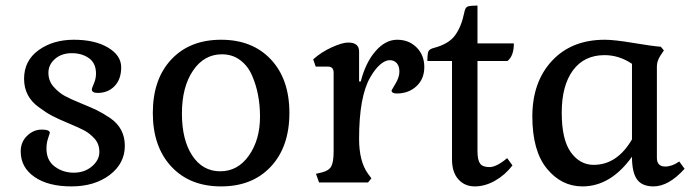

<svg xmlns="http://www.w3.org/2000/svg" viewBox="-20 -652 2481 686"><path d="M120 -268Q66 -306 66 -370.5Q66 -435 117.5 -472.5Q169 -510 244 -510Q319 -510 366 -482Q413 -454 413 -411.5Q413 -369 389.5 -344.5Q366 -320 329 -320Q308 -320 308 -333Q308 -336 315.5 -353.5Q323 -371 323 -389Q323 -426 298 -444Q273 -462 236.5 -462Q200 -462 176.5 -441.5Q153 -421 153 -392Q153 -363 171.5 -342Q190 -321 211 -309.5Q232 -298 269 -283Q306 -268 326.5 -258Q347 -248 374 -230Q426 -194 426 -131Q426 -68 372 -27Q318 14 235 14Q152 14 103 -20Q54 -54 54 -111Q54 -145 77 -167Q100 -189 129 -189Q158 -189 158 -177Q158 -176 152 -158.5Q146 -141 146 -121Q146 -79 175.5 -57Q205 -35 243.5 -35Q282 -35 308.5 -57.5Q335 -80 335 -109Q335 -138 317.5 -157Q300 -176 281 -186Q262 -196 226 -211Q190 -226 168.5 -237Q147 -248 120 -268Z M881 -381Q867 -415 839 -436.5Q811 -458 773 -458Q709 -458 669.5 -399.5Q630 -341 630 -246.5Q630 -152 667 -96Q704 -40 767 -40Q830 -40 869.5 -96.5Q909 -153 909 -235Q909 -317 881 -381ZM770 14Q658 14 592 -57Q526 -128 526 -248.5Q526 -369 592 -439.5Q658 -510 770 -510Q882 -510 948 -439.5Q1014 -369 1014 -248.5Q1014 -128 948 -57Q882 14 770 14Z M1263 -468V-361H1269Q1286 -428 1321.5 -469Q1357 -510 1399 -510Q1441 -510 1468.5 -482.5Q1496 -455 1496 -412.5Q1496 -370 1468 -344Q1440 -318 1398 -318Q1379 -318 1379 -329Q1379 -330 1393 -353Q1407 -376 1407 -396Q1407 -416 1397.5 -426.5Q1388 -437 1372.5 -437Q1357 -437 1339 -422Q1321 -407 1303 -376Q1263 -307 1263 -156Q1263 -75 1295 -31L1307 -15L1295 0H1120L1109 -31L1130 -36Q1155 -42 1163.5 -57.5Q1172 -73 1172 -111V-392Q1172 -414 1152 -414H1108L1099 -440Q1128 -466 1165.5 -483Q1203 -500 1224 -500Q1263 -500 1263 -468Z M1686 -632V-497H1816Q1816 -452 1793 -434H1686V-112Q1686 -81 1695 -68Q1704 -55 1729 -55Q1754 -55 1792 -87L1811 -61Q1785 -27 1749 -6.5Q1713 14 1676.5 14Q1640 14 1617.5 -11.5Q1595 -37 1595 -82V-434H1507Q1507 -461 1511 -469Q1515 -477 1531 -481Q1584 -495 1606.5 -526.5Q1629 -558 1639 -608Q1642 -624 1649.5 -628Q1657 -632 1686 -632Z M2061 14Q1986 14 1934 -49.5Q1882 -113 1882 -236Q1882 -359 1952 -434.5Q2022 -510 2141 -510Q2175 -510 2243.5 -498.5Q2312 -487 2341 -485L2352 -472L2340 -454Q2327 -434 2327 -415V-88Q2327 -57 2357 -57Q2381 -57 2407 -75L2426 -49Q2369 14 2315 14Q2274 14 2256 -11Q2238 -36 2238 -92Q2162 14 2061 14ZM2101 -63Q2185 -63 2238 -154V-424Q2192 -455 2140 -455Q2067 -455 2027 -400.5Q1987 -346 1987 -249.5Q1987 -153 2019.5 -108Q2052 -63 2101 -63Z"/></svg>

Font: Gabriela
Style: Regular
Weight: 400
Designer: Eduardo Rodriguez Tunni
Foundry: Eduardo Rodriguez Tunni
Version: Version 1.003